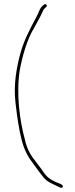

<svg xmlns="http://www.w3.org/2000/svg" viewBox="-20 -694 363 931"><path d="M55 -197C63 -129 71 -68 86 -12C99 37 117 69 145 105C161 127 175 147 191 166C210 190 239 199 273 216C279 218 284 215 285 212C285 200 273 198 254 190H253C243 184 232 181 220 171C205 162 192 143 183 129C176 120 167 107 156 93C131 62 111 31 101 -16C75 -111 58 -240 76 -355C90 -428 112 -504 145 -558C160 -586 175 -611 186 -636C189 -643 191 -648 196 -653L205 -661C206 -662 207 -664 207 -666C207 -670 203 -674 200 -674C195 -674 192 -671 186 -665C172 -654 169 -634 155 -609C127 -556 97 -501 79 -436C60 -366 45 -283 55 -197Z"/></svg>

Font: Stray Cat
Style: ExLtExt
Weight: 200
Version: Version 1.0